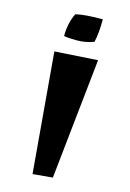

<svg xmlns="http://www.w3.org/2000/svg" viewBox="-133 -948 697 1027"><g transform="rotate(15 215.5 -434.5)"><path d="M155 14 98 -650 336 -665 265 4ZM304 -883Q304 -803 292 -755Q247 -738 197 -738Q147 -738 127 -743Q127 -816 155 -871Q204 -883 304 -883Z"/></g></svg>

Font: Joti One
Style: Regular
Weight: 400
Designer: Eduardo Rodriguez Tunni
Foundry: Eduardo Rodriguez Tunni
Version: Version 1.001